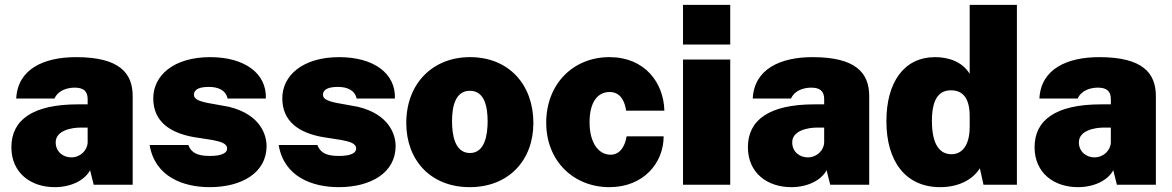

<svg xmlns="http://www.w3.org/2000/svg" viewBox="-20 -763 4840 793"><path d="M206 10C276 10 331 -20 352 -60L367 0H528V-366C528 -461 474 -527 294 -527C161 -527 53 -478 47 -356H205C221 -391 258 -400 285 -401C324 -402 342 -387 342 -354V-332H302C114 -332 27 -267 27 -155C27 -48 108 10 206 10ZM274 -113C241 -113 210 -136 210 -175C210 -226 280 -236 311 -236H342V-175C341 -142 312 -113 274 -113Z M846 10C978 10 1081 -49 1081 -160C1081 -203 1058 -290 925 -322L859 -334C803 -343 781 -353 781 -371C781 -396 807 -404 843 -404C879 -404 912 -392 920 -356H1078C1082 -461 989 -527 848 -527C697 -527 612 -451 613 -355C614 -262 680 -215 779 -197L856 -185C892 -178 918 -171 918 -149C918 -132 897 -119 849 -119C812 -119 773 -123 758 -164H598C620 -32 738 10 846 10Z M1379 10C1511 10 1614 -49 1614 -160C1614 -203 1591 -290 1458 -322L1392 -334C1336 -343 1314 -353 1314 -371C1314 -396 1340 -404 1376 -404C1412 -404 1445 -392 1453 -356H1611C1615 -461 1522 -527 1381 -527C1230 -527 1145 -451 1146 -355C1147 -262 1213 -215 1312 -197L1389 -185C1425 -178 1451 -171 1451 -149C1451 -132 1430 -119 1382 -119C1345 -119 1306 -123 1291 -164H1131C1153 -32 1271 10 1379 10Z M1920 10C2081 10 2183 -101 2183 -255C2183 -412 2083 -527 1921 -527C1767 -527 1658 -418 1658 -255C1658 -100 1760 10 1920 10ZM1921 -131C1858 -131 1847 -207 1847 -262C1847 -318 1858 -388 1921 -388C1983 -388 1994 -318 1994 -262C1994 -207 1983 -131 1921 -131Z M2497 -527C2347 -527 2236 -416 2236 -256C2236 -98 2349 10 2497 10C2638 10 2721 -90 2721 -200H2568C2565 -179 2551 -124 2502 -124C2452 -124 2415 -173 2415 -258C2415 -341 2448 -383 2498 -383C2548 -383 2562 -335 2566 -306H2724C2721 -422 2643 -527 2497 -527Z M2996 -743H2801V-579H2996ZM2996 -517H2801V0H2996Z M3248 10C3318 10 3373 -20 3394 -60L3409 0H3570V-366C3570 -461 3516 -527 3336 -527C3203 -527 3095 -478 3089 -356H3247C3263 -391 3300 -400 3327 -401C3366 -402 3384 -387 3384 -354V-332H3344C3156 -332 3069 -267 3069 -155C3069 -48 3150 10 3248 10ZM3316 -113C3283 -113 3252 -136 3252 -175C3252 -226 3322 -236 3353 -236H3384V-175C3383 -142 3354 -113 3316 -113Z M3863 10C3947 10 4002 -27 4027 -68L4042 0H4180V-743H3985V-458C3953 -511 3893 -527 3842 -527C3715 -527 3641 -425 3641 -262C3641 -97 3720 10 3863 10ZM3910 -126C3865 -126 3829 -160 3829 -264C3829 -368 3868 -390 3908 -390C3951 -390 3985 -364 3985 -284V-239C3985 -162 3953 -126 3910 -126Z M4432 10C4502 10 4557 -20 4578 -60L4593 0H4754V-366C4754 -461 4700 -527 4520 -527C4387 -527 4279 -478 4273 -356H4431C4447 -391 4484 -400 4511 -401C4550 -402 4568 -387 4568 -354V-332H4528C4340 -332 4253 -267 4253 -155C4253 -48 4334 10 4432 10ZM4500 -113C4467 -113 4436 -136 4436 -175C4436 -226 4506 -236 4537 -236H4568V-175C4567 -142 4538 -113 4500 -113Z"/></svg>

Font: United Sans Black
Style: Regular
Weight: 900
Designer: Pablo Impallari, Rodrigo Fuenzalida (Modified by Dan O. Williams)
Version: Version 1.000;PS 001.000;hotconv 1.0.88;makeotf.lib2.5.64775